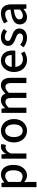

<svg xmlns="http://www.w3.org/2000/svg" viewBox="1690 -2294 827 4247"><g transform="rotate(-90 2103.5 -170.5)"><path d="M87 223H202V45L199 -49C245 -9 295 14 343 14C467 14 580 -95 580 -284C580 -454 502 -564 363 -564C301 -564 241 -530 193 -490H191L181 -551H87ZM321 -83C288 -83 245 -96 202 -132V-401C248 -445 289 -468 332 -468C424 -468 461 -397 461 -282C461 -154 401 -83 321 -83Z M717 0H832V-342C866 -430 920 -461 965 -461C988 -461 1001 -458 1021 -452L1041 -553C1024 -560 1007 -564 980 -564C920 -564 862 -522 823 -452H821L811 -551H717Z M1336 14C1472 14 1594 -92 1594 -275C1594 -458 1472 -564 1336 -564C1199 -564 1076 -458 1076 -275C1076 -92 1199 14 1336 14ZM1336 -82C1249 -82 1195 -158 1195 -275C1195 -391 1249 -469 1336 -469C1422 -469 1476 -391 1476 -275C1476 -158 1422 -82 1336 -82Z M1730 0H1845V-390C1890 -440 1931 -464 1968 -464C2031 -464 2060 -427 2060 -332V0H2175V-390C2221 -440 2262 -464 2299 -464C2362 -464 2390 -427 2390 -332V0H2506V-346C2506 -486 2452 -564 2337 -564C2268 -564 2213 -521 2158 -463C2134 -526 2089 -564 2007 -564C1938 -564 1884 -524 1836 -473H1834L1824 -551H1730Z M2903 14C2974 14 3038 -11 3088 -45L3048 -118C3008 -92 2966 -77 2917 -77C2822 -77 2756 -140 2747 -245H3104C3107 -259 3110 -281 3110 -304C3110 -459 3031 -564 2885 -564C2757 -564 2634 -454 2634 -275C2634 -93 2752 14 2903 14ZM2746 -325C2757 -421 2818 -473 2887 -473C2967 -473 3010 -419 3010 -325Z M3388 14C3524 14 3597 -62 3597 -155C3597 -258 3512 -292 3436 -321C3375 -344 3321 -362 3321 -408C3321 -446 3349 -476 3411 -476C3455 -476 3494 -456 3533 -428L3586 -499C3543 -534 3481 -564 3408 -564C3286 -564 3212 -495 3212 -403C3212 -310 3293 -271 3366 -243C3426 -220 3487 -198 3487 -148C3487 -106 3456 -74 3391 -74C3332 -74 3284 -99 3236 -138L3181 -63C3234 -19 3312 14 3388 14Z M3849 14C3915 14 3974 -20 4024 -63H4028L4037 0H4131V-331C4131 -478 4068 -564 3931 -564C3843 -564 3766 -528 3709 -492L3752 -414C3799 -444 3853 -470 3911 -470C3992 -470 4015 -414 4016 -351C3787 -326 3687 -265 3687 -146C3687 -49 3754 14 3849 14ZM3884 -78C3835 -78 3798 -100 3798 -155C3798 -216 3853 -258 4016 -277V-143C3971 -101 3932 -78 3884 -78Z"/></g></svg>

Font: GenYoGothic2 TW M
Style: Regular
Weight: 500
Version: Version 2.100;PS 2.1;hotconv 16.6.51;makeotf.lib2.5.65220 DE